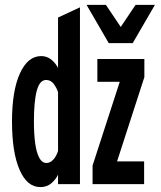

<svg xmlns="http://www.w3.org/2000/svg" viewBox="-20 -752 656 784"><path d="M358 0V-76L469 -418H377.5V-511H569.5V-437L458 -93H568.5V0ZM424 -576 333.5 -732H412.5L473 -642L533.5 -732H612.5L522 -576ZM145 12Q90.5 12 59.8 -59Q29 -130 29 -256Q29 -381 61.2 -452Q93.5 -523 148 -523Q171.5 -523 189.2 -508.8Q207 -494.5 217 -474.5V-680.5L306.5 -722V0H217V-39Q208.5 -20 190 -4Q171.5 12 145 12ZM169.5 -86.5Q184 -86.5 196.5 -99Q209 -111.5 217 -135.5V-375.5Q212 -392 199.8 -408.8Q187.5 -425.5 168.5 -425.5Q142 -425.5 130.2 -381.8Q118.5 -338 118.5 -256Q118.5 -206.5 123.5 -168.2Q128.5 -130 140 -108.2Q151.5 -86.5 169.5 -86.5Z"/></svg>

Font: Overpass Mono Light SemiBold
Style: Regular
Weight: 600
Monospace: yes
Version: Version 4.000